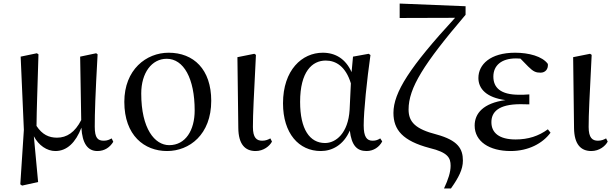

<svg xmlns="http://www.w3.org/2000/svg" viewBox="-20 -833 3449 1078"><path d="M291 15C356 15 405 -33 437 -116C442 -28 472 15 527 15C568 15 598 -7 616 -37L607 -56C594 -49 582 -43 563 -43C529 -43 512 -58 512 -122C512 -200 515 -295 528 -528L520 -534L430 -515L436 -159C401 -90 355 -60 300 -60C255 -60 217 -77 185 -126C186 -224 190 -323 196 -528L187 -534L96 -515L114 -104L94 202L104 209L194 189L170 -68C197 -17 243 15 291 15Z M918 15C1043 15 1166 -77 1166 -267C1166 -444 1067 -537 927 -537C801 -537 678 -442 678 -261C678 -72 791 15 918 15ZM930 -18C849 -18 773 -110 773 -308C773 -424 832 -503 916 -503C1011 -503 1073 -393 1073 -213C1073 -102 1022 -18 930 -18Z M1415 15C1460 15 1494 -13 1507 -38L1498 -56C1485 -49 1472 -43 1452 -43C1421 -43 1400 -59 1400 -120C1400 -196 1405 -284 1417 -525L1408 -531L1313 -512L1318 -114C1319 -23 1356 15 1415 15Z M1781 15C1843 15 1908 -17 1944 -100C1954 -16 1984 15 2038 15C2078 15 2110 -8 2126 -39L2115 -56C2102 -48 2091 -43 2072 -43C2039 -43 2022 -65 2022 -129C2022 -211 2040 -383 2060 -524L2050 -531L1962 -515L1954 -428C1921 -502 1864 -537 1792 -537C1676 -537 1569 -440 1569 -253C1569 -84 1658 15 1781 15ZM1950 -365 1943 -217C1935 -84 1865 -30 1805 -30C1719 -30 1665 -107 1665 -261C1665 -430 1732 -493 1809 -493C1866 -493 1921 -460 1950 -365Z M2473 225H2512C2555 164 2579 118 2579 69C2579 2 2551 -45 2431 -78C2314 -108 2274 -147 2274 -218C2274 -339 2358 -473 2594 -750V-798L2224 -813V-732L2535 -733C2281 -457 2189 -314 2189 -199C2189 -104 2241 -42 2392 -2C2496 23 2510 54 2510 98C2510 133 2497 174 2473 225Z M2847 15C2947 15 3027 -28 3071 -88L3056 -107C3004 -69 2946 -50 2875 -50C2783 -50 2739 -87 2739 -147C2739 -203 2777 -248 2903 -248C2914 -248 2925 -248 2952 -247V-303C2928 -301 2912 -301 2895 -301C2789 -301 2750 -342 2750 -403C2750 -465 2795 -505 2877 -505L2902 -504L2946 -459C2975 -430 2990 -425 3015 -425C3041 -425 3059 -444 3056 -474C3025 -517 2949 -537 2872 -537C2733 -537 2666 -471 2666 -395C2666 -334 2712 -285 2818 -271C2693 -254 2645 -196 2645 -128C2645 -39 2727 15 2847 15Z M3300 15C3345 15 3379 -13 3392 -38L3383 -56C3370 -49 3357 -43 3337 -43C3306 -43 3285 -59 3285 -120C3285 -196 3290 -284 3302 -525L3293 -531L3198 -512L3203 -114C3204 -23 3241 15 3300 15Z"/></svg>

Font: Noto Serif CJK SC Medium
Style: Regular
Weight: 500
Designer: Ryoko NISHIZUKA 西塚涼子 (kana & ideographs); Frank Grießhammer (Latin, Greek & Cyrillic); Wenlong ZHANG 张文龙 (bopomofo); San
Foundry: Adobe
Version: Version 2.001;hotconv 1.1.0;makeotfexe 2.6.0